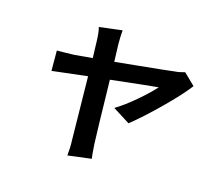

<svg xmlns="http://www.w3.org/2000/svg" viewBox="-139 -951 1278 1183"><g transform="rotate(20 499.5 -359.5)"><path d="M701 -253.9 586.6 -312.9Q642.8 -354 705.1 -417.6Q767.4 -481.2 800.1 -525.9Q749.6 -517.4 501.4 -467Q537.6 -130.7 547.2 -61.1Q548.3 -55.4 551.3 -35.9Q554.3 -16.3 557.4 1.1Q560.4 18.5 563.2 29.1L414.8 61.1Q415.5 4.6 409.8 -35.2Q407.3 -54 367.9 -441.1Q310.7 -429.7 233.8 -413.5Q157 -397.4 144.5 -394.9L132.8 -524.1Q151.6 -525.9 187.9 -529.8Q224.1 -533.7 242.9 -535.9Q337.4 -552.9 356.9 -556.1Q353.3 -582 349.1 -618.8Q344.8 -655.5 343.8 -664.1Q337.4 -721.2 326 -748.9L471.2 -779.8Q471.2 -737.6 475.1 -695Q476.9 -681.1 481.4 -642.6Q485.8 -604 489 -579.9Q535.5 -588.8 633.7 -607.4Q731.9 -626.1 786 -636.5Q840.2 -647 861.9 -652Q885.3 -655.2 921.9 -669L999.3 -605.8Q954.9 -535.5 864 -429Q773.1 -322.4 701 -253.9Z"/></g></svg>

Font: Karasuma Gothic
Style: Bold Italic
Weight: 700
Italic angle: 9.39998°
Designer: Rasmus Andersson / Ryoko Nishizuka
Foundry: Genbu
Version: Version 1.00